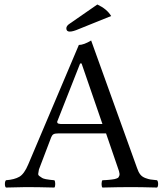

<svg xmlns="http://www.w3.org/2000/svg" viewBox="-20 -840 735 862"><path d="M417 -819.8Q460 -799.8 479 -768.1L335 -710Q307.1 -697.8 293 -698.2Q277.8 -698.2 277.8 -712.9Q277.8 -724.1 293 -733.9ZM263.2 -283.2H439.9L346.2 -555.2H339.8L237.8 -296.4Q236.3 -293.5 236.8 -291Q237.3 -288.6 238.8 -287.1Q240.2 -285.6 243.7 -284.7Q247.1 -283.7 251.7 -283.4Q256.3 -283.2 263.2 -283.2ZM154.8 -79.1Q153.8 -69.3 151.9 -61.8Q149.9 -54.2 157.5 -49.1Q165 -43.9 169.4 -41Q173.8 -38.1 186 -35.6Q198.2 -33.2 205.1 -32.7Q211.9 -32.2 224.1 -30.8Q228 -25.9 228 -13.9Q228 -2 224.1 2Q149.9 0 96.2 0Q81.1 0 6.8 2Q2 -2 2 -13.9Q2 -25.9 6.8 -30.8Q44.9 -33.7 66.9 -46.4Q88.9 -59.1 106.9 -102.1L334 -638.2Q356 -638.2 389.2 -658.2L595.2 -85.9Q601.1 -67.9 609.6 -56.9Q618.2 -45.9 633.1 -40.5Q647.9 -35.2 655.5 -34.2Q663.1 -33.2 685.1 -30.8Q689.9 -25.9 689.9 -13.9Q689.9 -2 685.1 2Q610.8 0 570.8 0Q513.7 0 439.9 2Q436 -2 436 -13.9Q436 -25.9 439.9 -30.8Q445.8 -30.8 455.3 -31.5Q464.8 -32.2 470 -32.7Q475.1 -33.2 483.2 -34.2Q491.2 -35.2 495.1 -36.1Q499 -37.1 504.4 -39.1Q509.8 -41 512 -43.9Q514.2 -46.9 515.6 -51Q517.1 -55.2 516.6 -60.1Q516.1 -64.9 514.2 -71.8L456.1 -241.2H245.1Q227.1 -241.2 220.5 -237.5Q213.9 -233.9 210 -224.1Z"/></svg>

Font: Linux Libertine Capitals
Style: Small Caps
Weight: 400
Designer: Philipp H. Poll
Foundry: Philipp H. Poll
Version: Version 5.1.3